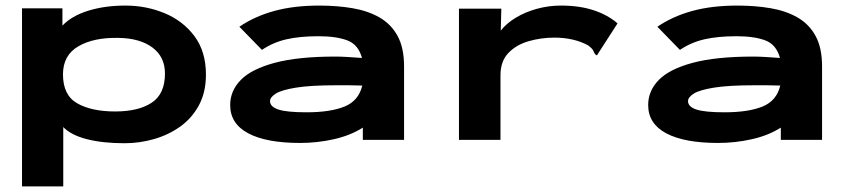

<svg xmlns="http://www.w3.org/2000/svg" viewBox="-20 -502 3040 689"><path d="M59 167V-472H204V-410Q237 -445 296.5 -463.5Q356 -482 430 -482Q505 -482 571 -454.5Q637 -427 678 -372Q719 -317 719 -234Q719 -171 694 -124.5Q669 -78 627 -48Q585 -18 533 -3Q481 12 427 12Q349 12 292 -2.5Q235 -17 207 -46V167ZM393 -102Q477 -102 524.5 -133.5Q572 -165 572 -238Q572 -298 527 -331.5Q482 -365 405 -366Q317 -368 261.5 -336Q206 -304 206 -235Q206 -160 257.5 -131Q309 -102 393 -102Z M1057 11Q936 11 871 -23.5Q806 -58 806 -125Q806 -176 844 -215Q882 -254 965.5 -276.5Q1049 -299 1184 -299Q1202 -299 1227.5 -297.5Q1253 -296 1279 -294Q1266 -342 1226.5 -357Q1187 -372 1123 -372Q1056 -372 1008 -361Q960 -350 920 -323L839 -406Q893 -443 963.5 -462.5Q1034 -482 1126 -482Q1190 -482 1245.5 -472.5Q1301 -463 1342.5 -439Q1384 -415 1407 -372.5Q1430 -330 1430 -264V0H1282V-44Q1238 -16 1178.5 -2.5Q1119 11 1057 11ZM949 -139Q949 -119 979 -109Q1009 -99 1080 -99Q1165 -99 1216 -119.5Q1267 -140 1280 -195Q1256 -196 1231 -196Q1206 -196 1187 -196Q1094 -196 1042 -187.5Q990 -179 969.5 -166Q949 -153 949 -139Z M1627 -471H1779L1777 -392Q1797 -418 1831 -438.5Q1865 -459 1907 -470.5Q1949 -482 1993 -482Q2060 -482 2111 -465Q2162 -448 2196 -418L2127 -311L2122 -303L2115 -308Q2112 -315 2108 -322Q2104 -329 2091 -339Q2039 -367 1970 -367Q1921 -367 1876.5 -354Q1832 -341 1804 -311.5Q1776 -282 1776 -232V0H1627Z M2557 11Q2436 11 2371 -23.5Q2306 -58 2306 -125Q2306 -176 2344 -215Q2382 -254 2465.5 -276.5Q2549 -299 2684 -299Q2702 -299 2727.5 -297.5Q2753 -296 2779 -294Q2766 -342 2726.5 -357Q2687 -372 2623 -372Q2556 -372 2508 -361Q2460 -350 2420 -323L2339 -406Q2393 -443 2463.5 -462.5Q2534 -482 2626 -482Q2690 -482 2745.5 -472.5Q2801 -463 2842.5 -439Q2884 -415 2907 -372.5Q2930 -330 2930 -264V0H2782V-44Q2738 -16 2678.5 -2.5Q2619 11 2557 11ZM2449 -139Q2449 -119 2479 -109Q2509 -99 2580 -99Q2665 -99 2716 -119.5Q2767 -140 2780 -195Q2756 -196 2731 -196Q2706 -196 2687 -196Q2594 -196 2542 -187.5Q2490 -179 2469.5 -166Q2449 -153 2449 -139Z"/></svg>

Font: Inconsolata ExtraExpanded Black
Style: Regular
Weight: 900
Width: 8
Monospace: yes
Designer: Raph Levien, Cyreal, Brenton Simpson
Foundry: Raph Levien, Cyreal, Google
Version: Version 3.001; ttfautohint (v1.8.2.53-6de2)